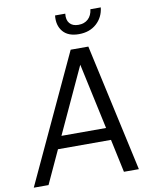

<svg xmlns="http://www.w3.org/2000/svg" viewBox="-96 -968 817 1038"><g transform="rotate(-10 312.0 -448.5)"><path d="M279 -897H335Q331 -863 347 -844Q363 -825 395 -825Q428 -825 448.5 -844Q469 -863 473 -897H530Q524 -843 486 -809Q448 -775 389 -775Q330 -775 301.5 -809Q273 -843 279 -897ZM4 0 330 -700H427L581 0H499L460 -182H169L85 0ZM200 -250H445L367 -611Z"/></g></svg>

Font: Haskoy
Style: Italic
Weight: 400
Designer: Ertekin Erdin
Foundry: Ertekin Erdin
Version: Version 2.000; ttfautohint (v1.8.4.7-5d5b)